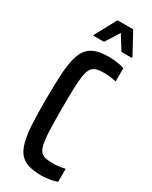

<svg xmlns="http://www.w3.org/2000/svg" viewBox="-228 -931 783 989"><g transform="rotate(30 164.0 -436.5)"><path d="M212 8Q166 8 134.5 -2Q103 -12 84 -35Q65 -58 54.5 -98.5Q44 -139 41 -199Q38 -259 38 -344Q38 -428 41.5 -488.5Q45 -549 55 -589Q65 -629 84.5 -652.5Q104 -676 135 -686Q166 -696 212 -696Q229 -696 246.5 -694Q264 -692 279 -689Q294 -686 303 -682V-603Q292 -606 279 -608Q266 -610 253.5 -611Q241 -612 230 -612Q202 -612 184 -606.5Q166 -601 156 -586Q146 -571 141 -541.5Q136 -512 134.5 -464Q133 -416 133 -344Q133 -272 134.5 -224Q136 -176 141 -146.5Q146 -117 156 -102Q166 -87 184 -81.5Q202 -76 230 -76Q251 -76 271 -78.5Q291 -81 305 -85V-7Q293 -3 277 0.5Q261 4 244.5 6Q228 8 212 8ZM86 -750V-756L154 -881H247L315 -756V-750H253L201 -833L149 -750Z"/></g></svg>

Font: Saira ExtraCondensed SemiBold
Style: Regular
Weight: 600
Width: 2
Designer: Hector Gatti with collaboration of the Omnibus-Type team
Foundry: Omnibus-Type
Version: Version 1.101